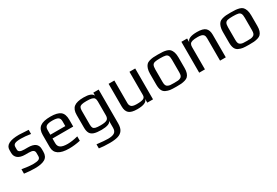

<svg xmlns="http://www.w3.org/2000/svg" viewBox="53 -1441 3762 2607"><g transform="rotate(-30 1934.5 -137.0)"><path d="M60 -2V-71Q177 -52 228 -52Q292 -52 320 -64.5Q348 -77 348 -111V-160Q348 -191 327 -204Q306 -217 259 -217H204Q129 -217 89.5 -248Q50 -279 50 -335V-380Q50 -494 266 -494Q282 -494 413 -486V-421Q324 -435 262 -435Q191 -435 165 -421Q139 -407 139 -374V-333Q139 -284 228 -284H284Q437 -284 437 -170V-128Q437 -53 385 -21.5Q333 10 226 10Q149 10 60 -2Z M543 -138V-329Q543 -417 593.5 -455.5Q644 -494 757 -494Q864 -494 911.5 -457Q959 -420 959 -329V-222H634V-149Q634 -99 669 -77Q704 -55 777 -55Q846 -55 940 -79V-10Q848 10 765 10Q543 10 543 -138ZM869 -281V-357Q869 -401 842.5 -417.5Q816 -434 752 -434Q690 -434 662 -417.5Q634 -401 634 -357V-281Z M1112 209V145Q1232 159 1287 159Q1356 159 1387.5 137Q1419 115 1419 64V-52Q1417 -20 1375.5 -5Q1334 10 1271 10Q1196 10 1154.5 -4Q1113 -18 1095.5 -50Q1078 -82 1078 -137V-334Q1078 -420 1124.5 -457Q1171 -494 1277 -494Q1403 -494 1425 -437V-484H1509V46Q1509 113 1484 151Q1459 189 1409 204.5Q1359 220 1279 220Q1180 220 1112 209ZM1419 -131V-350Q1419 -383 1408.5 -400Q1398 -417 1370 -424.5Q1342 -432 1288 -432Q1237 -432 1211.5 -425Q1186 -418 1176.5 -400.5Q1167 -383 1167 -350V-131Q1167 -97 1177 -80Q1187 -63 1213 -56.5Q1239 -50 1290 -50Q1361 -50 1390 -67Q1419 -84 1419 -131Z M1665 -129V-484H1755V-134Q1755 -115 1758.5 -103.5Q1762 -92 1771 -80Q1789 -54 1859 -54Q1933 -54 1963 -68Q1992 -82 1992 -119V-484H2082V0H1992V-59Q1979 10 1833 10Q1740 10 1702.5 -23.5Q1665 -57 1665 -129Z M2283 -14Q2250 -29 2235 -62.5Q2220 -96 2220 -153V-321Q2220 -366 2231 -400Q2242 -434 2260 -453Q2275 -470 2305.5 -479.5Q2336 -489 2368 -492Q2404 -494 2443 -494Q2495 -494 2521.5 -491.5Q2548 -489 2578 -481Q2609 -472 2626 -454Q2643 -436 2655 -402Q2666 -367 2666 -321V-153Q2666 -68 2627 -29Q2611 -13 2581 -4Q2551 5 2519 8Q2481 10 2443 10Q2379 10 2347 5.5Q2315 1 2283 -14ZM2541 -62Q2559 -70 2566.5 -88.5Q2574 -107 2574 -140V-336Q2574 -381 2563 -401.5Q2552 -422 2525.5 -428.5Q2499 -435 2443 -435Q2387 -435 2360.5 -428.5Q2334 -422 2323 -401.5Q2312 -381 2312 -336V-140Q2312 -107 2319.5 -88.5Q2327 -70 2345 -62Q2363 -53 2382 -51Q2401 -49 2443 -49Q2485 -49 2504 -51Q2523 -53 2541 -62Z M2806 -484H2896V-425Q2910 -494 3055 -494Q3148 -494 3185.5 -460.5Q3223 -427 3223 -355V0H3133V-350Q3133 -369 3130 -381Q3127 -393 3118 -405Q3098 -430 3029 -430Q2976 -430 2947.5 -422.5Q2919 -415 2907.5 -398Q2896 -381 2896 -350V0H2806Z M3424 -14Q3391 -29 3376 -62.5Q3361 -96 3361 -153V-321Q3361 -366 3372 -400Q3383 -434 3401 -453Q3416 -470 3446.5 -479.5Q3477 -489 3509 -492Q3545 -494 3584 -494Q3636 -494 3662.5 -491.5Q3689 -489 3719 -481Q3750 -472 3767 -454Q3784 -436 3796 -402Q3807 -367 3807 -321V-153Q3807 -68 3768 -29Q3752 -13 3722 -4Q3692 5 3660 8Q3622 10 3584 10Q3520 10 3488 5.5Q3456 1 3424 -14ZM3682 -62Q3700 -70 3707.5 -88.5Q3715 -107 3715 -140V-336Q3715 -381 3704 -401.5Q3693 -422 3666.5 -428.5Q3640 -435 3584 -435Q3528 -435 3501.5 -428.5Q3475 -422 3464 -401.5Q3453 -381 3453 -336V-140Q3453 -107 3460.5 -88.5Q3468 -70 3486 -62Q3504 -53 3523 -51Q3542 -49 3584 -49Q3626 -49 3645 -51Q3664 -53 3682 -62Z"/></g></svg>

Font: Play
Style: Regular
Weight: 400
Designer: Jonas Hecksher (Cyrillic expansion: Cyreal)
Foundry: Jonas Hecksher, Playtype, e-types AS
Version: Version 2.101; ttfautohint (v1.5.65-e2d9)